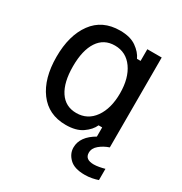

<svg xmlns="http://www.w3.org/2000/svg" viewBox="-162 -631 875 925"><g transform="rotate(30 275.0 -168.0)"><path d="M239.2 12.5Q143.3 12.5 90.4 -58.8Q37.5 -130 37.5 -250Q37.5 -369.2 90 -440.8Q142.5 -512.5 240.8 -512.5Q297.5 -512.5 331.2 -488.8Q365 -465 378.3 -435H398.3V-500H478.3V0H398.3V-65H378.3Q365 -35 330.8 -11.2Q296.7 12.5 239.2 12.5ZM255 -62.5Q317.5 -62.5 354.2 -114.2Q390.8 -165.8 390.8 -250Q390.8 -334.2 354.2 -385.8Q317.5 -437.5 255 -437.5Q194.2 -437.5 161.7 -388.3Q129.2 -339.2 129.2 -250Q129.2 -160.8 161.7 -111.7Q194.2 -62.5 255 -62.5ZM438.3 175Q380.8 175 353.8 148.3Q326.7 121.7 326.7 87.5Q326.7 26.7 400 -15L478.3 -5V0Q448.3 10 425.8 28.8Q403.3 47.5 403.3 72.5Q403.3 110 451.7 110Q465 110 480.8 107.1Q496.7 104.2 511.7 100V162.5Q497.5 167.5 478.8 171.2Q460 175 438.3 175Z"/></g></svg>

Font: Familjen Grotesk GF
Style: Regular
Weight: 400
Designer: Anders Wikstroem, Jonas Baeckman, Matilda Gysing, Kristian Moeller
Foundry: Familjen STHLM AB
Version: Version 2.000; Beta; Release 4; Build 6